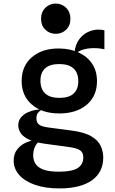

<svg xmlns="http://www.w3.org/2000/svg" viewBox="-20 -826 640 1073"><path d="M312.5 227Q233 227 175.8 207Q118.5 187 87.5 152Q56.5 117 56.5 72Q56.5 35 75 10.5Q93.5 -14 120.5 -27Q147.5 -40 173 -41.5L199 -39Q192 -31.5 184 -20.5Q176 -9.5 170.8 6Q165.5 21.5 165.5 42Q165.5 68 178 88.8Q190.5 109.5 222 121.5Q253.5 133.5 310 133.5Q381.5 133.5 413.5 113.5Q445.5 93.5 445.5 54Q445.5 27 428 14.2Q410.5 1.5 361 -5L231.5 -22.5Q167 -31.5 135 -49.2Q103 -67 92.5 -87.5Q82 -108 82 -124.5Q82 -152.5 97.8 -170.5Q113.5 -188.5 136 -198.5Q158.5 -208.5 180.8 -212Q203 -215.5 215.5 -214Q201.5 -207 192.5 -196Q183.5 -185 183.5 -164Q183.5 -141 198.2 -129.8Q213 -118.5 250.5 -113.5L379.5 -96.5Q452.5 -87 490.8 -64Q529 -41 543 -10Q557 21 557 54Q557 94.5 541.2 126.8Q525.5 159 494.5 181.2Q463.5 203.5 418 215.2Q372.5 227 312.5 227ZM311.5 -192Q216 -192 158.5 -241.2Q101 -290.5 101 -373.5Q101 -458 159.2 -507.2Q217.5 -556.5 312.5 -555Q373 -554 420.2 -532.2Q467.5 -510.5 494.8 -470Q522 -429.5 522 -372Q522 -289 464.5 -240.5Q407 -192 311.5 -192ZM312 -279Q365.5 -279 391.5 -303.2Q417.5 -327.5 417.5 -372.5Q417.5 -418.5 391.2 -443.2Q365 -468 311 -468Q258 -468 232 -443.8Q206 -419.5 206 -375Q206 -329 232.2 -304Q258.5 -279 312 -279ZM402.5 -525.5 396 -530.5Q400.5 -574.5 420.5 -603.2Q440.5 -632 469.8 -646.2Q499 -660.5 530 -660.5Q540 -660.5 548.8 -659.5Q557.5 -658.5 563.5 -656V-551Q548 -553.5 536.2 -555.2Q524.5 -557 502 -557Q488 -557 470 -554.5Q452 -552 434.2 -545.2Q416.5 -538.5 402.5 -525.5ZM291.5 -637Q257.5 -637 233.5 -660Q209.5 -683 209.5 -720.5Q209.5 -759 233.5 -782.5Q257.5 -806 291.5 -806Q325.5 -806 349.5 -782.5Q373.5 -759 373.5 -720.5Q373.5 -683 349.5 -660Q325.5 -637 291.5 -637Z"/></svg>

Font: Spline Sans Mono Medium
Style: Regular
Weight: 500
Monospace: yes
Version: Version 1.004